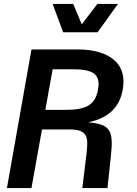

<svg xmlns="http://www.w3.org/2000/svg" viewBox="-20 -950 692 970"><path d="M15 0H139L192 -296H331C426 -296 426 -255 417 -173L396 0H523L540 -160C554 -287 541 -323 425 -332C514 -350 582 -396 600 -497C633 -682 442 -700 382 -700H139ZM209 -395 246 -600H344C441 -600 491 -582 475 -497C461 -413 405 -395 308 -395ZM246 -930 299 -787H473L576 -930H472L393 -827L350 -930Z"/></svg>

Font: Uncut Sans Semibold
Style: Italic
Weight: 600
Italic angle: -10°
Designer: Kasper Nordkvist
Foundry: Uncut Type
Version: Version 1.111;FEAKit 1.0